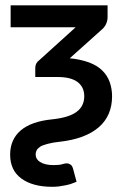

<svg xmlns="http://www.w3.org/2000/svg" viewBox="-20 -530 483 731"><path d="M114.3 -236.8V-271.5Q114.3 -289.6 128.9 -300.3L268.1 -426.3H20.5V-509.8H389.6V-464.8Q389.6 -451.7 383.8 -438.5Q377.9 -426.3 368.2 -418L245.6 -308.1Q283.7 -304.7 318.4 -292.5Q349.6 -280.8 368.7 -262.2Q387.7 -244.1 397.5 -218.3Q406.7 -191.9 406.7 -163.6Q406.7 -89.8 356.4 -45.9Q304.7 -1 206.5 9.8Q183.1 12.2 161.6 17.6Q141.6 22.9 133.3 28.3Q123.5 35.2 119.6 42Q115.7 49.8 115.7 57.6Q115.7 76.2 132.8 86.9Q151.4 98.6 184.1 98.6Q206.5 98.6 216.8 95.2Q228.5 91.8 234.4 91.8Q240.2 91.8 248 96.2Q254.4 99.6 258.3 112.8L271.5 162.1Q267.6 164.1 249.5 170.4Q242.2 172.9 227.5 175.8Q209.5 179.2 204.6 179.7Q192.9 181.2 178.7 181.2Q104 181.2 61 149.4Q18.6 118.2 18.6 58.6Q18.6 1.5 58.6 -33.2Q99.1 -67.9 179.2 -75.7Q243.2 -82.5 272 -104.5Q300.8 -126 300.8 -163.6Q300.8 -197.8 275.9 -217.3Q250.5 -236.8 199.2 -236.8Z"/></svg>

Font: Lato-SemiBold
Style: Regular
Weight: 500
Designer: Lukasz Dziedzic with Adam Twardoch and Botio Nikoltchev
Foundry: tyPoland Lukasz Dziedzic
Version: ""